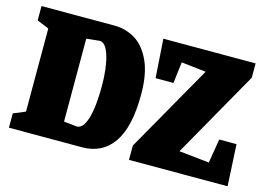

<svg xmlns="http://www.w3.org/2000/svg" viewBox="-84 -772 1299 933"><g transform="rotate(15 565.0 -306.0)"><path d="M20 -72 80 -97V-515L20 -540V-612H388Q443 -612 490.5 -584Q538 -556 568.5 -491Q599 -426 599 -322Q599 -158 544 -79Q489 0 388 0H20ZM404 -312Q404 -402 386 -462Q368 -522 337 -522L271 -515V-98L337 -91Q369 -91 386.5 -149.5Q404 -208 404 -312ZM624 -72 873 -510 749 -524 736 -417H646L633 -612H1097V-540L850 -104L1002 -88L1022 -209H1109L1120 0H624Z"/></g></svg>

Font: Grenze Black
Style: Regular
Weight: 900
Designer: Renata Polastri
Foundry: Omnibus-Type
Version: Version 1.002; ttfautohint (v1.8)